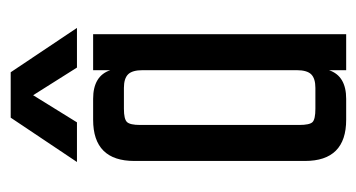

<svg xmlns="http://www.w3.org/2000/svg" viewBox="-178 -506 683 368"><g transform="rotate(-90 164.0 -321.5)"><path d="M214 -485H283V0H214V-33Q203 0 159 0H119Q40 0 40 -79V-406Q40 -485 119 -485H159Q203 -485 214 -452ZM140 -59H180Q198 -59 206 -67Q214 -75 214 -95V-390Q214 -410 206 -418Q198 -426 180 -426H140Q120 -426 114.5 -420Q109 -414 109 -395V-90Q109 -70 114.5 -64.5Q120 -59 140 -59ZM166 -600 114 -516H38L123 -643H210L295 -516H219Z"/></g></svg>

Font: Teko Light
Style: Regular
Weight: 300
Designer: Manushi Parikh, Jonny Pinhorn
Foundry: Indian Type Foundry
Version: Version 1.105;PS 1.0;hotconv 1.0.78;makeotf.lib2.5.61930; tt